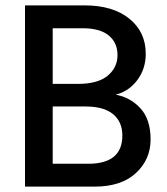

<svg xmlns="http://www.w3.org/2000/svg" viewBox="-20 -694 621 714"><path d="M298 -298H176V-85H308Q435 -85 435 -190Q435 -241 400.5 -269.5Q366 -298 298 -298ZM286 -589H176V-382H269Q344 -382 380.5 -412.5Q417 -443 417 -489Q417 -535 384.5 -562Q352 -589 286 -589ZM332 0H73V-674H294Q400 -674 461 -624.5Q522 -575 522 -494Q522 -438 490.5 -396Q459 -354 410 -342Q465 -332 502.5 -291Q540 -250 540 -175.5Q540 -101 485.5 -50.5Q431 0 332 0Z"/></svg>

Font: Hind Guntur Medium
Style: Regular
Weight: 500
Designer: Manushi Parikh, Hitesh Malaviya
Foundry: Indian Type Foundry
Version: Version 1.000;PS 1.0;hotconv 1.0.86;makeotf.lib2.5.63406; tt